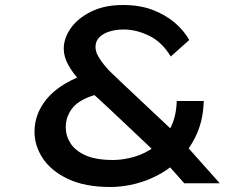

<svg xmlns="http://www.w3.org/2000/svg" viewBox="-20 -733 1005 768"><path d="M717 0 637 -90 610 -116 413 -302Q388 -325 357.5 -353Q327 -381 299 -411Q271 -441 253 -473.5Q235 -506 235 -538Q235 -580 263 -620Q291 -660 344.5 -686.5Q398 -713 472 -713Q538 -713 589 -694Q640 -675 677.5 -643.5Q715 -612 737 -573L663 -507Q629 -564 577.5 -589.5Q526 -615 475 -615Q445 -615 419.5 -607.5Q394 -600 378 -584.5Q362 -569 362 -545Q362 -527 372.5 -508.5Q383 -490 398 -471.5Q413 -453 431 -436.5Q449 -420 464 -405L699 -184L720 -156L859 0ZM422 15Q321 15 253.5 -16.5Q186 -48 152 -98.5Q118 -149 118 -206Q118 -277 165.5 -335.5Q213 -394 309 -431L377 -358Q302 -339 272.5 -304Q243 -269 243 -224Q243 -190 262 -160Q281 -130 322.5 -111.5Q364 -93 432 -93Q472 -93 516 -105.5Q560 -118 598 -146Q636 -174 660.5 -219Q685 -264 687 -329H795Q793 -259 770 -204Q747 -149 709 -107.5Q671 -66 623.5 -39Q576 -12 524 1.5Q472 15 422 15Z"/></svg>

Font: Lexend Tera
Style: Regular
Weight: 400
Designer: Bonnie Shaver-Troup, Thomas Jockin
Foundry: Lexend
Version: Version 1.007